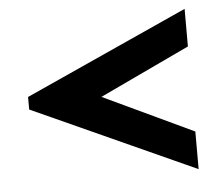

<svg xmlns="http://www.w3.org/2000/svg" viewBox="-41 -582 628 549"><g transform="rotate(-5 273.5 -307.0)"><path d="M507.8 -77.1 40 -289.1V-325.2L507.8 -537.1V-429.2L249 -307.1L507.8 -185.1Z"/></g></svg>

Font: Aurulent Sans
Style: Bold
Weight: 700
Version: Version 2007.05.04